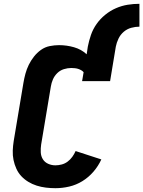

<svg xmlns="http://www.w3.org/2000/svg" viewBox="-20 -980 752 1008"><path d="M271 8Q246 8 221 5Q196 2 172.5 -5.5Q149 -13 128.5 -25.5Q108 -38 92 -55Q76 -72 66 -94Q56 -116 51 -140Q46 -164 47 -189.5Q48 -215 52 -240L103 -545Q107 -569 113.5 -593Q120 -617 131 -639.5Q142 -662 158 -682.5Q174 -703 195 -718Q216 -733 241 -738Q266 -743 290 -743Q330 -743 368.5 -732Q407 -721 435 -695L441 -735Q447 -766 457.5 -796.5Q468 -827 487 -854Q506 -881 532.5 -902.5Q559 -924 589 -937Q619 -950 650 -955Q681 -960 712 -960V-840Q691 -840 669 -834Q647 -828 629.5 -813Q612 -798 602 -777Q592 -756 588 -735L558 -554H411L419 -601Q414 -607 406 -611.5Q398 -616 390 -618.5Q382 -621 372.5 -622Q363 -623 354 -623Q335 -623 315.5 -617Q296 -611 281 -596.5Q266 -582 258 -563.5Q250 -545 247 -526L196 -221Q193 -201 194 -180.5Q195 -160 205 -144Q215 -128 233 -120Q251 -112 271 -112Q287 -112 304 -116.5Q321 -121 335 -131.5Q349 -142 359.5 -156.5Q370 -171 377 -187L512 -143Q496 -108 470.5 -78.5Q445 -49 412.5 -29Q380 -9 343.5 -0.5Q307 8 271 8Z"/></svg>

Font: Iosevka Curly Heavy Extended
Style: Italic
Weight: 900
Width: 7
Italic angle: -9°
Monospace: yes
Designer: Belleve Invis
Foundry: Belleve Invis
Version: Version 11.1.0; ttfautohint (v1.8.3)